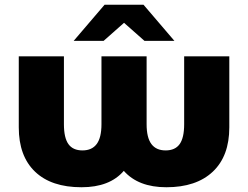

<svg xmlns="http://www.w3.org/2000/svg" viewBox="-20 -779 1043 808"><path d="M945 -542V-243Q945 -122 875.5 -56.5Q806 9 680 9Q562 9 501 -60Q442 9 323 9Q196 9 127.5 -56.5Q59 -122 59 -243V-542H249V-256Q249 -199 268 -172.5Q287 -146 327 -146Q367 -146 387 -173Q407 -200 407 -256V-542H597V-256Q597 -200 617 -173Q637 -146 677 -146Q717 -146 736 -172.5Q755 -199 755 -256V-542ZM588 -607 502 -683 416 -607H290L420 -759H584L714 -607Z"/></svg>

Font: Montserrat Alternates ExtraBold
Style: Regular
Weight: 800
Designer: Julieta Ulanovsky
Foundry: Julieta Ulanovsky
Version: Version 7.200